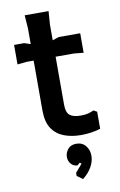

<svg xmlns="http://www.w3.org/2000/svg" viewBox="-97 -706 625 998"><g transform="rotate(-10 215.0 -206.5)"><path d="M112 -149V-582L107 -652H233L228 -582V-158Q228 -118 246 -103Q264 -88 305 -88Q327 -88 342.5 -92Q358 -96 373 -103L391 -93V-3Q369 4 342.5 8Q316 12 288 12Q239 12 199 -3Q159 -18 135.5 -53Q112 -88 112 -149ZM26 -407V-510H79L170 -480L262 -510H375V-407L325 -412H76ZM258 239 228 217V201L264 159L256 152L242 164Q222 164 208.5 148.5Q195 133 195 112Q195 90 210 71Q225 52 255 52Q286 52 304 74Q322 96 322 127Q322 155 306 184.5Q290 214 258 239Z"/></g></svg>

Font: AR One Sans SemiBold
Style: Regular
Weight: 600
Designer: Niteesh Yadav
Foundry: Niteesh Yadav
Version: Version 1.001;gftools[0.9.33]